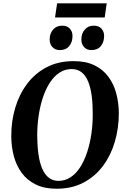

<svg xmlns="http://www.w3.org/2000/svg" viewBox="-20 -1118 750 1148"><path d="M318 10.5Q245.5 10.5 194 -14.8Q142.5 -40 110.2 -83.8Q78 -127.5 62.8 -184.2Q47.5 -241 47.5 -303.5Q47 -392 70.8 -472.5Q94.5 -553 141.8 -616.2Q189 -679.5 258.8 -716Q328.5 -752.5 420 -752.5Q493.5 -752.5 544.8 -727.5Q596 -702.5 628.2 -658.8Q660.5 -615 675.2 -559.2Q690 -503.5 690.5 -442Q690.5 -353 667 -271.8Q643.5 -190.5 596.5 -127Q549.5 -63.5 479.8 -26.5Q410 10.5 318 10.5ZM329.5 -36.5Q369 -36.5 401.5 -57.8Q434 -79 458.8 -117.2Q483.5 -155.5 500.5 -206.5Q517.5 -257.5 526.2 -317Q535 -376.5 534.5 -441Q534.5 -500 527.8 -548.5Q521 -597 506.5 -632Q492 -667 467.8 -686Q443.5 -705 408 -705Q368.5 -705 336 -683.8Q303.5 -662.5 278.8 -624.8Q254 -587 237 -536.5Q220 -486 211.2 -427Q202.5 -368 202.5 -304.5Q203 -244.5 210 -195.2Q217 -146 232 -110.5Q247 -75 271.2 -55.8Q295.5 -36.5 329.5 -36.5ZM337 -818.5Q310 -818.5 293.2 -836.8Q276.5 -855 277 -883.5Q277.5 -918.5 297.8 -941.5Q318 -964.5 351 -964.5Q382.5 -964.5 398.2 -946.2Q414 -928 413.5 -901.5Q413 -865.5 393.5 -842Q374 -818.5 337 -818.5ZM526 -818.5Q499 -818.5 482.5 -836.8Q466 -855 466.5 -883.5Q467 -918.5 487.2 -941.5Q507.5 -964.5 540 -964.5Q571.5 -964.5 587.2 -946.2Q603 -928 602.5 -901.5Q602 -865.5 582.5 -842Q563 -818.5 526 -818.5ZM321.5 -1098H618L606 -1013.5H309Z"/></svg>

Font: Merriweather 60pt
Style: Bold Italic
Weight: 700
Italic angle: -7.8°
Version: Version 2.101